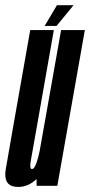

<svg xmlns="http://www.w3.org/2000/svg" viewBox="-47 -716 347 740"><path d="M94 0V-26Q62 4.5 23.5 4.5Q-2.5 4.5 -15 -8Q-31.5 -25.5 -24.5 -65.5Q-12 -136 4.5 -232L69.5 -600H160.5L95.5 -230.5Q78 -131.5 72 -98Q66.5 -68.5 74 -65Q75 -64.5 76.5 -64.5Q85.5 -64.5 94.5 -91Q101 -110 106 -135L188.5 -600H280L174 0ZM125 -616 172.5 -696H236.5L171 -616Z"/></svg>

Font: Anybody UltraCondensed Medium
Style: Italic
Weight: 500
Width: 1
Italic angle: -10°
Designer: Tyler Finck
Foundry: Etcetera Type Company
Version: Version 1.010; ttfautohint (v1.8.3) -l 8 -r 50 -G 200 -x 14 